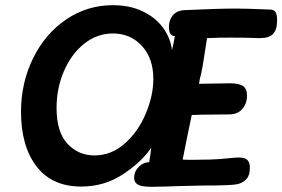

<svg xmlns="http://www.w3.org/2000/svg" viewBox="-20 -729 1088 740"><path d="M1048 -650Q1048 -615 1032.5 -598.5Q1017 -582 981 -582Q974 -582 948.5 -583Q923 -584 870 -584Q821 -584 805 -583L778 -582L763 -487Q761 -472 758.5 -462Q756 -452 755 -444Q749 -422 747 -406L866 -408Q901 -408 916.5 -397.5Q932 -387 932 -361Q932 -329 913.5 -308.5Q895 -288 863 -288L753 -287Q743 -286 719 -286L700 -194L684 -114Q685 -114 691.5 -113.5Q698 -113 715 -113L787 -114Q828 -115 871 -120Q891 -122 899 -122Q924 -122 933.5 -112.5Q943 -103 943 -82Q943 -52 928.5 -37.5Q914 -23 894 -19Q870 -14 768 -14Q658 -12 617 -10L565 -9Q526 -9 511.5 -17.5Q497 -26 497 -44Q497 -68 515 -86Q533 -104 555 -104Q558 -124 559 -129L563 -160Q525 -104 453.5 -57Q382 -10 293 -10Q180 -10 120.5 -88Q61 -166 61 -298Q61 -410 107.5 -504.5Q154 -599 235 -654Q316 -709 415 -709Q480 -709 529.5 -685.5Q579 -662 608 -622.5Q637 -583 643 -536L650 -568Q651 -571 651.5 -576.5Q652 -582 654 -590Q631 -590 631 -625Q631 -652 646.5 -670.5Q662 -689 693 -690Q819 -696 890 -696Q932 -696 1024 -692Q1037 -691 1042.5 -681.5Q1048 -672 1048 -650ZM571 -425Q571 -504 527 -552Q483 -600 415 -600Q354 -600 304.5 -560.5Q255 -521 226.5 -455Q198 -389 198 -313Q198 -220 240 -175Q282 -130 344 -130Q409 -130 461 -176Q513 -222 542 -291.5Q571 -361 571 -425Z"/></svg>

Font: Mali
Style: Bold Italic
Weight: 700
Italic angle: -10°
Version: Version 1.000; ttfautohint (v1.6)